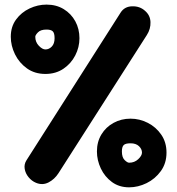

<svg xmlns="http://www.w3.org/2000/svg" viewBox="-20 -740 763 826"><path d="M26.4 -582Q26.4 -625 49.1 -656Q71.8 -687 107.2 -703.6Q142.6 -720.2 180.2 -720.2Q222.2 -720.2 254.2 -700.7Q286.1 -681.2 304 -648.4Q321.8 -615.7 321.8 -575.7Q321.8 -536.6 303.7 -501.5Q285.6 -466.3 252.7 -444.1Q219.7 -421.9 175.3 -421.9Q129.4 -421.9 95.9 -445.8Q62.5 -469.7 44.4 -506.6Q26.4 -543.5 26.4 -582ZM603.5 -693.8Q626.5 -674.3 627.4 -644.8Q628.4 -615.2 611.8 -589.4L231.4 5.4Q214.8 31.2 189 44.7Q163.1 58.1 134.8 46.4Q116.2 38.6 102.8 22.2Q89.4 5.9 86.2 -13.7Q83 -33.2 93.8 -50.3L499 -686Q515.6 -711.9 548.3 -712.9Q581.1 -713.9 603.5 -693.8ZM131.8 -582Q131.8 -559.1 147 -543.2Q162.1 -527.3 175.3 -527.3Q190.9 -527.3 202.9 -539.8Q214.8 -552.2 214.8 -575.7Q214.8 -597.7 207 -605.2Q199.2 -612.8 180.2 -612.8Q154.8 -612.8 143.3 -600.8Q131.8 -588.9 131.8 -582ZM535.6 65.9Q492.7 65.9 461.7 43.2Q430.7 20.5 413.8 -15.1Q397 -50.8 397 -88.4Q397 -129.9 416.3 -161.6Q435.5 -193.4 468.5 -211.4Q501.5 -229.5 541.5 -229.5Q580.6 -229.5 616 -211.4Q651.4 -193.4 673.8 -160.6Q696.3 -127.9 696.3 -83.5Q696.3 -37.6 671.9 -3.9Q647.5 29.8 610.6 47.9Q573.7 65.9 535.6 65.9ZM535.6 -40Q558.6 -40 574.7 -55.2Q590.8 -70.3 590.8 -83.5Q590.8 -98.6 577.9 -111.1Q564.9 -123.5 541.5 -123.5Q519.5 -123.5 512 -115.7Q504.4 -107.9 504.4 -88.4Q504.4 -63 516.1 -51.5Q527.8 -40 535.6 -40Z"/></svg>

Font: Mikhak-DS2-FD ExtraBold
Style: Regular
Weight: 800
Designer: Amin Abedi
Version: Version 3.2